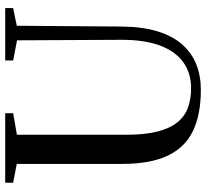

<svg xmlns="http://www.w3.org/2000/svg" viewBox="-47 -736 792 738"><g transform="rotate(-90 349.0 -367.0)"><path d="M372.5 9Q277.5 9 214.2 -21.5Q151 -52 119.5 -118.8Q88 -185.5 88 -293V-698.5L15.5 -712.5V-743H283V-712.5L200 -698V-279.5Q200 -206 212.5 -157.5Q225 -109 248.2 -80.8Q271.5 -52.5 304.5 -40.5Q337.5 -28.5 378.5 -28.5Q437 -28.5 478.8 -58.5Q520.5 -88.5 542.8 -147.8Q565 -207 565 -295L563 -697.5L485.5 -712.5V-743H687V-712.5L619 -698.5L616 -299Q615.5 -217.5 598 -159.2Q580.5 -101 548 -63.8Q515.5 -26.5 471.2 -8.8Q427 9 372.5 9Z"/></g></svg>

Font: Merriweather 96pt
Style: Regular
Weight: 400
Version: Version 2.100